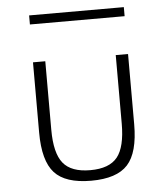

<svg xmlns="http://www.w3.org/2000/svg" viewBox="-52 -761 721 824"><g transform="rotate(-5 308.0 -349.0)"><path d="M308 16Q418.5 16 465.5 -35.8Q512.5 -87.5 512.5 -209.5V-512H459.5V-217Q459.5 -116 424.8 -72.8Q390 -29.5 308 -29.5Q226 -29.5 191 -72.8Q156 -116 156 -217V-512H103V-209.5Q103 -87.5 150 -35.8Q197 16 308 16ZM104 -675H512V-714H104Z"/></g></svg>

Font: Spartan Light
Style: Regular
Weight: 300
Designer: Matt Bailey, Mirko Velimirovic
Foundry: Matt Bailey
Version: Version 1.003; ttfautohint (v1.8.3)